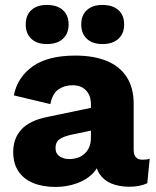

<svg xmlns="http://www.w3.org/2000/svg" viewBox="-20 -730 619 760"><path d="M339.9 -317.4Q339.9 -352 320.5 -372.3Q301 -392.6 267.7 -392.6Q235.4 -392.6 211.6 -376.4Q187.7 -360.2 179.3 -318L34.7 -352.4Q48.8 -423.9 109.1 -467Q169.3 -510 278.3 -510Q351 -510 402.8 -488.7Q454.5 -467.4 481.8 -424.7Q509.1 -381.9 509.1 -320V-137.1Q509.1 -97.8 543.8 -97.8Q562.5 -97.8 572.6 -101.8L563 -4.6Q533.1 9.3 489.6 9.3Q450.7 8.6 421 -3.5Q391.3 -15.6 374.3 -41.1Q357.4 -66.6 356.7 -105.5V-112.1L376 -119.2Q376.8 -75.8 351.1 -47.5Q325.4 -19.2 284.8 -4.6Q244.2 10 200.3 10Q148.8 10 110.9 -5.8Q73.1 -21.6 52.7 -52.3Q32.3 -83 32.3 -128.4Q32.3 -182.4 64.9 -217.7Q97.4 -253.1 167.4 -267.1L355.9 -306.4L355.3 -216.2L258.7 -196Q229.4 -188.9 214.6 -178.1Q199.8 -167.3 199.8 -144.2Q199.8 -122 215.9 -111.2Q232.1 -100.4 253.8 -100.4Q270.6 -100.4 286.5 -105.3Q302.3 -110.2 314 -120.8Q325.8 -131.4 332.9 -147Q339.9 -162.6 339.9 -185.4ZM165.5 -710.4Q206.2 -710.4 228.9 -690.1Q251.6 -669.8 251.6 -632.8Q251.6 -597.2 228.9 -576.4Q206.2 -555.6 165.5 -555.6Q126.4 -555.6 104.1 -576.4Q81.8 -597.2 81.8 -632.8Q81.8 -669.8 104.1 -690.1Q126.4 -710.4 165.5 -710.4ZM385.3 -710.4Q426 -710.4 448.7 -690.1Q471.4 -669.8 471.4 -632.8Q471.4 -597.2 448.7 -576.4Q426 -555.6 385.3 -555.6Q346.2 -555.6 323.9 -576.4Q301.6 -597.2 301.6 -632.8Q301.6 -669.8 323.9 -690.1Q346.2 -710.4 385.3 -710.4Z"/></svg>

Font: Work Sans
Style: Regular
Weight: 400
Designer: Wei Huang
Foundry: Wei Huang
Version: Version 2.006; ttfautohint (v1.8.1.43-b0c9)